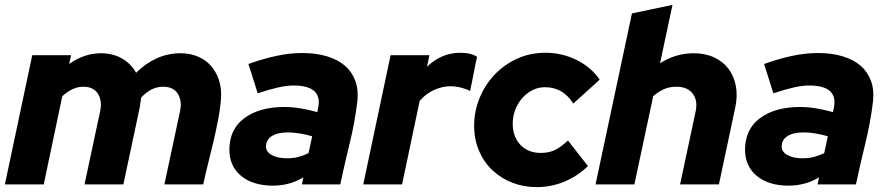

<svg xmlns="http://www.w3.org/2000/svg" viewBox="-27 -755 3625 786"><path d="M-7 0Q21 -133 49 -264.5Q77 -396 105 -529H264Q262 -520 260 -511Q258 -502 256 -493Q285 -514 318 -525.5Q351 -537 386 -537Q435 -537 472.5 -515.5Q510 -494 530 -457Q568 -495 614 -516Q660 -537 712 -537Q751 -537 783 -523.5Q815 -510 836.5 -485.5Q858 -461 869 -428Q880 -395 878 -356Q875 -313 866.5 -268Q858 -223 847.5 -178Q837 -133 825.5 -88Q814 -43 805 0H646Q662 -75 678 -150Q694 -225 710 -300Q719 -342 701 -371Q683 -400 641 -400Q615 -400 593 -388.5Q571 -377 551 -356Q549 -346 548 -335.5Q547 -325 545 -315Q528 -236 511.5 -157.5Q495 -79 478 0H319Q335 -75 351 -150Q367 -225 383 -300Q392 -344 373.5 -372Q355 -400 314 -400Q270 -400 228 -361Q209 -270 190 -180.5Q171 -91 152 0Z M1091 5Q1008 5 960 -35Q912 -75 912 -142Q912 -226 973.5 -271.5Q1035 -317 1137 -317Q1171 -317 1205.5 -311Q1240 -305 1272 -296L1275 -311Q1296 -405 1174 -405Q1147 -405 1111.5 -397Q1076 -389 1028 -373Q1018 -403 1009 -433Q1000 -463 990 -493Q1048 -514 1103.5 -526Q1159 -538 1210 -538Q1267 -538 1311.5 -524.5Q1356 -511 1385 -486Q1414 -461 1427.5 -424Q1441 -387 1436 -341Q1426 -256 1405 -170.5Q1384 -85 1366 0H1209Q1211 -8 1212 -14.5Q1213 -21 1215 -29Q1187 -12 1155.5 -3.5Q1124 5 1091 5ZM1062 -155Q1062 -133 1086 -120Q1110 -107 1148 -107Q1173 -107 1194 -112.5Q1215 -118 1236 -128L1251 -197Q1228 -204 1201.5 -208.5Q1175 -213 1152 -213Q1110 -213 1086 -198Q1062 -183 1062 -155Z M1460 0Q1488 -133 1516 -264.5Q1544 -396 1572 -529H1731Q1729 -517 1726 -505.5Q1723 -494 1721 -482Q1781 -539 1857 -539Q1879 -539 1897.5 -534.5Q1916 -530 1926 -522Q1918 -487 1911.5 -452Q1905 -417 1897 -382Q1892 -386 1882.5 -389.5Q1873 -393 1861.5 -396Q1850 -399 1838 -400.5Q1826 -402 1816 -402Q1801 -402 1788 -399Q1730 -387 1691 -342L1619 0Z M2187 -129Q2221 -129 2246 -141.5Q2271 -154 2298 -180Q2318 -154 2339 -127.5Q2360 -101 2380 -75Q2336 -33 2282.5 -11Q2229 11 2170 11Q2117 11 2070.5 -7Q2024 -25 1989 -58Q1954 -91 1934 -137.5Q1914 -184 1914 -240Q1914 -299 1936 -353Q1958 -407 1997 -448.5Q2036 -490 2089.5 -514.5Q2143 -539 2206 -539Q2273 -539 2332.5 -510Q2392 -481 2428 -429Q2401 -404 2374 -380Q2347 -356 2320 -331Q2300 -363 2271 -380.5Q2242 -398 2204 -398Q2177 -398 2153 -386Q2129 -374 2111 -353.5Q2093 -333 2082.5 -306Q2072 -279 2072 -249Q2072 -195 2103.5 -162Q2135 -129 2187 -129Z M2411 0Q2449 -176 2485.5 -350Q2522 -524 2560 -700Q2602 -709 2643 -717.5Q2684 -726 2726 -735Q2713 -675 2700.5 -615.5Q2688 -556 2675 -496Q2739 -537 2813 -537Q2860 -537 2896.5 -520Q2933 -503 2955.5 -473Q2978 -443 2985.5 -402.5Q2993 -362 2983 -315Q2966 -236 2949.5 -157.5Q2933 -79 2916 0H2757Q2773 -75 2789 -150Q2805 -225 2821 -300Q2830 -344 2808.5 -372Q2787 -400 2742 -400Q2713 -400 2690 -389.5Q2667 -379 2647 -361Q2627 -270 2608.5 -180.5Q2590 -91 2570 0Z M3202 5Q3119 5 3071 -35Q3023 -75 3023 -142Q3023 -226 3084.5 -271.5Q3146 -317 3248 -317Q3282 -317 3316.5 -311Q3351 -305 3383 -296L3386 -311Q3407 -405 3285 -405Q3258 -405 3222.5 -397Q3187 -389 3139 -373Q3129 -403 3120 -433Q3111 -463 3101 -493Q3159 -514 3214.5 -526Q3270 -538 3321 -538Q3378 -538 3422.5 -524.5Q3467 -511 3496 -486Q3525 -461 3538.5 -424Q3552 -387 3547 -341Q3537 -256 3516 -170.5Q3495 -85 3477 0H3320Q3322 -8 3323 -14.5Q3324 -21 3326 -29Q3298 -12 3266.5 -3.5Q3235 5 3202 5ZM3173 -155Q3173 -133 3197 -120Q3221 -107 3259 -107Q3284 -107 3305 -112.5Q3326 -118 3347 -128L3362 -197Q3339 -204 3312.5 -208.5Q3286 -213 3263 -213Q3221 -213 3197 -198Q3173 -183 3173 -155Z"/></svg>

Font: Rosa Sans Black
Style: Italic
Weight: 900
Italic angle: -12°
Designer: Pentagram / MCKL
Foundry: Pentagram / MCKL
Version: Version 1.005;September 16, 2019;FontCreator 11.5.0.2425 64-